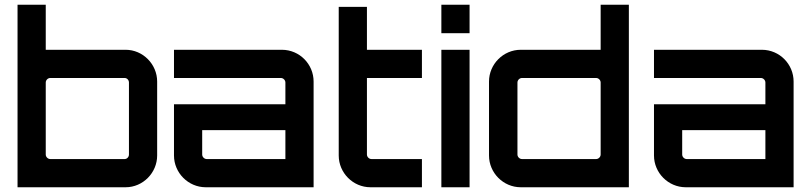

<svg xmlns="http://www.w3.org/2000/svg" viewBox="-20 -790 3421 810"><path d="M510 0C583 0 643 -61 643 -134V-446C643 -519 583 -580 510 -580H173V-770H54V0ZM192 -119C182 -119 173 -128 173 -138V-442C173 -452 182 -461 192 -461H506C516 -461 524 -452 524 -442V-138C524 -128 516 -119 506 -119Z M848 0H1303V-446C1303 -519 1244 -580 1169 -580H714V-461H1165C1175 -461 1184 -452 1184 -442V-350H714V-134C714 -61 774 0 848 0ZM852 -119C842 -119 833 -128 833 -138V-241H1184V-119Z M1543 0H1760V-119H1547C1537 -119 1528 -128 1528 -138V-461H1760V-580H1528V-761H1409V-134C1409 -61 1469 0 1543 0Z M1961 -650V-770H1842V-650ZM1961 0V-580H1842V0Z M2177 0H2633V-770H2514V-580H2177C2103 -580 2043 -519 2043 -446V-134C2043 -61 2103 0 2177 0ZM2182 -119C2172 -119 2163 -128 2163 -138V-442C2163 -452 2172 -461 2182 -461H2495C2505 -461 2514 -452 2514 -442V-138C2514 -128 2505 -119 2495 -119Z M2873 0H3328V-446C3328 -519 3269 -580 3194 -580H2739V-461H3190C3200 -461 3209 -452 3209 -442V-350H2739V-134C2739 -61 2799 0 2873 0ZM2877 -119C2867 -119 2858 -128 2858 -138V-241H3209V-119Z"/></svg>

Font: Orbitron SemiBold
Style: Regular
Weight: 600
Designer: Matt McInerney
Foundry: The League of Moveable Type
Version: Version 2.001